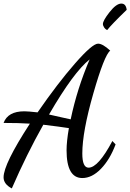

<svg xmlns="http://www.w3.org/2000/svg" viewBox="-20 -966 728 1073"><path d="M0 25Q0 -49 147 -275Q87 -279 0 -279Q24 -344 116 -344Q136 -344 190 -338Q302 -500 399 -611Q496 -722 528 -722Q554 -722 596 -683Q563 -658 501.5 -443.5Q440 -229 440 -108Q440 -29 475 -29Q529 -29 608 -178L626 -159Q594 -74 544 -22.5Q494 29 440 29Q352 29 352 -126Q352 -175 365 -250Q314 -258 222 -269Q129 -104 46 87Q0 63 0 25ZM254 -326Q277 -321 320.5 -311Q364 -301 375 -299Q411 -471 481 -634Q392 -564 254 -326ZM555 -831Q555 -851 592.5 -898.5Q630 -946 658 -946Q684 -946 688 -911Q603 -829 579 -798Q568 -803 561.5 -813.5Q555 -824 555 -831Z"/></svg>

Font: TypoPRO Dancing Script
Style: Bold
Weight: 700
Designer: Pablo Impallari
Foundry: Pablo Impallari. www.impallari.com Igino Marini. www.ikern.com
Version: Version 1.002